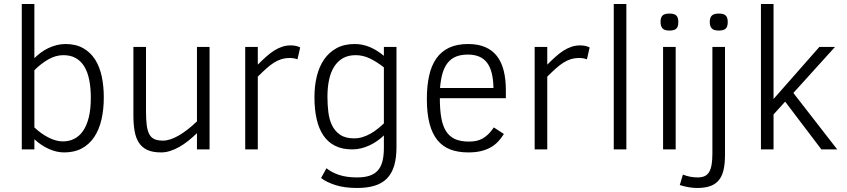

<svg xmlns="http://www.w3.org/2000/svg" viewBox="-20 -747 4235 960"><path d="M499 -259.8Q499 -199.7 487.3 -149.2Q475.6 -98.6 451.2 -62Q426.8 -25.4 389.4 -5.1Q352.1 15.1 300.8 15.1Q262.7 15.1 223.9 -2.4Q185.1 -20 151.9 -50.8V0H88.9V-727.1H151.9V-456.1Q167 -471.2 184.8 -484.4Q202.6 -497.6 222.4 -506.8Q242.2 -516.1 263.7 -521.5Q285.2 -526.9 307.1 -526.9Q359.4 -526.9 396 -506.1Q432.6 -485.4 455.6 -449.2Q478.5 -413.1 488.8 -364.5Q499 -315.9 499 -259.8ZM434.1 -257.8Q434.1 -307.1 426.3 -346.7Q418.5 -386.2 401.9 -413.8Q385.3 -441.4 359.4 -456.3Q333.5 -471.2 296.9 -471.2Q258.8 -471.2 221.9 -450.2Q185.1 -429.2 151.9 -396V-109.9Q185.5 -78.1 222.9 -59.1Q260.3 -40 294.9 -40Q325.2 -40 350.8 -52.7Q376.5 -65.4 395 -92Q413.6 -118.7 423.8 -159.7Q434.1 -200.7 434.1 -257.8Z M964.8 0V-81.1Q943.4 -60.5 921.1 -42.7Q898.9 -24.9 876.2 -12.2Q853.5 0.5 830.8 7.8Q808.1 15.1 785.2 15.1Q743.7 15.1 717 2.9Q690.4 -9.3 674.8 -33Q659.2 -56.6 653.1 -91.1Q647 -125.5 647 -169.9V-512.2H710V-192.9Q710 -149.9 713.6 -121.3Q717.3 -92.8 726.8 -75.4Q736.3 -58.1 752.9 -51Q769.5 -43.9 794.9 -43.9Q829.6 -43.9 873.5 -69.3Q917.5 -94.7 964.8 -140.1V-512.2H1027.8V0Z M1467.3 -450.2Q1450.2 -457 1430.2 -457Q1406.7 -457 1387.5 -451.2Q1368.2 -445.3 1349.6 -433.6Q1331.1 -421.9 1311.8 -404.5Q1292.5 -387.2 1269 -363.8V0H1206.1V-512.2H1269V-423.8Q1291 -445.8 1310.8 -463.6Q1330.6 -481.4 1350.3 -493.9Q1370.1 -506.3 1390.4 -513.2Q1410.6 -520 1433.1 -520Q1447.3 -520 1459 -517.6Q1470.7 -515.1 1481 -509.8Z M1962.4 -11.2Q1962.4 43 1950.7 81.8Q1939 120.6 1914.8 145.3Q1890.6 169.9 1853.5 181.4Q1816.4 192.9 1765.1 192.9Q1703.1 192.9 1657.7 178.5Q1612.3 164.1 1585.4 143.1L1612.3 94.2Q1637.2 114.7 1674.8 127.4Q1712.4 140.1 1765.1 140.1Q1801.8 140.1 1827.1 131.8Q1852.5 123.5 1868.7 105.7Q1884.8 87.9 1892.1 59.8Q1899.4 31.7 1899.4 -7.8V-69.8Q1884.8 -55.7 1866.9 -43Q1849.1 -30.3 1828.9 -20.8Q1808.6 -11.2 1786.6 -5.6Q1764.6 0 1741.2 0Q1691.9 0 1656.2 -17.6Q1620.6 -35.2 1597.7 -68.6Q1574.7 -102.1 1563.5 -150.6Q1552.2 -199.2 1552.2 -261.2Q1552.2 -316.9 1564 -365.2Q1575.7 -413.6 1600.3 -449.5Q1625 -485.4 1662.8 -506.1Q1700.7 -526.9 1753.4 -526.9Q1793.9 -526.9 1830.6 -511Q1867.2 -495.1 1899.4 -467.8V-512.2H1962.4ZM1899.4 -410.2Q1863.8 -438 1829.3 -454.6Q1794.9 -471.2 1758.3 -471.2Q1721.2 -471.2 1694.6 -456.1Q1668 -440.9 1650.6 -413.3Q1633.3 -385.7 1625.2 -347.4Q1617.2 -309.1 1617.2 -263.2Q1617.2 -224.6 1621.6 -187.3Q1626 -149.9 1640.1 -120.6Q1654.3 -91.3 1680.7 -73.2Q1707 -55.2 1750.5 -55.2Q1772.9 -55.2 1793.7 -61.8Q1814.5 -68.4 1833.3 -79.1Q1852.1 -89.8 1868.7 -103.3Q1885.3 -116.7 1899.4 -129.9Z M2179.2 -255.9Q2179.2 -199.7 2186.3 -158.7Q2193.4 -117.7 2210.2 -91.1Q2227.1 -64.5 2254.9 -51.8Q2282.7 -39.1 2324.2 -39.1Q2344.7 -39.1 2361.8 -42.7Q2378.9 -46.4 2393.8 -54.9Q2408.7 -63.5 2422.4 -76.9Q2436 -90.3 2449.2 -109.9L2499.5 -77.1Q2485.8 -55.2 2469.5 -38.1Q2453.1 -21 2431.9 -9.3Q2410.6 2.4 2383.5 8.8Q2356.4 15.1 2321.3 15.1Q2270.5 15.1 2231.9 0.5Q2193.4 -14.2 2167.2 -46.1Q2141.1 -78.1 2127.7 -128.9Q2114.3 -179.7 2114.3 -252Q2114.3 -316.9 2125.5 -367.9Q2136.7 -418.9 2161.4 -454.3Q2186 -489.7 2225.3 -508.3Q2264.6 -526.9 2321.3 -526.9Q2371.1 -526.9 2406.7 -511.2Q2442.4 -495.6 2465.1 -466.1Q2487.8 -436.5 2498.5 -393.8Q2509.3 -351.1 2509.3 -296.9V-255.9ZM2447.3 -307.1Q2445.8 -393.6 2415 -433.8Q2384.3 -474.1 2319.3 -474.1Q2285.6 -474.1 2261 -464.4Q2236.3 -454.6 2219.5 -434.1Q2202.6 -413.6 2193.1 -382.1Q2183.6 -350.6 2180.2 -307.1Z M2914.6 -450.2Q2897.5 -457 2877.4 -457Q2854 -457 2834.7 -451.2Q2815.4 -445.3 2796.9 -433.6Q2778.3 -421.9 2759 -404.5Q2739.7 -387.2 2716.3 -363.8V0H2653.3V-512.2H2716.3V-423.8Q2738.3 -445.8 2758.1 -463.6Q2777.8 -481.4 2797.6 -493.9Q2817.4 -506.3 2837.6 -513.2Q2857.9 -520 2880.4 -520Q2894.5 -520 2906.2 -517.6Q2918 -515.1 2928.2 -509.8Z M3048.8 0V-727.1H3111.8V0Z M3371.6 -637.2Q3371.6 -612.3 3361.1 -603.3Q3350.6 -594.2 3326.7 -594.2Q3301.8 -594.2 3292.2 -605.5Q3282.7 -616.7 3282.7 -637.2Q3282.7 -659.2 3292.5 -669.2Q3302.2 -679.2 3326.7 -679.2Q3351.6 -679.2 3361.6 -669.4Q3371.6 -659.7 3371.6 -637.2ZM3295.4 0V-512.2H3358.4V0Z M3618.7 -637.2Q3618.7 -612.3 3607.9 -603.3Q3597.2 -594.2 3573.7 -594.2Q3547.9 -594.2 3538.3 -605.5Q3528.8 -616.7 3528.8 -637.2Q3528.8 -659.2 3539.3 -669.2Q3549.8 -679.2 3573.7 -679.2Q3598.6 -679.2 3608.6 -669.4Q3618.7 -659.7 3618.7 -637.2ZM3605 26.9Q3605 68.8 3598.4 99.9Q3591.8 130.9 3575.9 151.6Q3560.1 172.4 3533.2 182.6Q3506.3 192.9 3465.8 192.9Q3446.3 192.9 3423.8 189.2Q3401.4 185.5 3378.9 178.2L3394.5 126Q3412.1 132.8 3430.2 136.5Q3448.2 140.1 3468.8 140.1Q3489.7 140.1 3503.9 133.3Q3518.1 126.5 3526.4 111.8Q3534.7 97.2 3538.3 74.5Q3542 51.8 3542 20V-512.2H3605Z M4086.9 0 3905.8 -238.8 3847.7 -174.8V0H3784.7V-727.1H3847.7V-252L4076.7 -512.2H4154.8L3946.8 -282.2L4166 0Z"/></svg>

Font: Clear Sans Light
Style: Regular
Weight: 300
Foundry: Intel Corporation
Version: Version 1.00